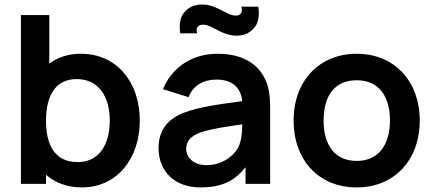

<svg xmlns="http://www.w3.org/2000/svg" viewBox="-20 -817 1926 853"><path d="M339.6 -578.1C283.3 -578.1 236.5 -562.5 199 -534.4V-750H72.9V0H184.4V-40.6C225 -5.2 278.1 15.6 343.8 15.6C500 15.6 601 -112.5 601 -281.2C601 -452.1 499 -578.1 339.6 -578.1ZM325 -96.9C224 -96.9 184.4 -171.9 184.4 -281.2C184.4 -390.6 225 -465.6 320.8 -465.6C421.9 -465.6 467.7 -383.3 467.7 -281.2C467.7 -178.1 422.9 -96.9 325 -96.9Z M1127.1 -787.5H1052.1C1058.3 -769.8 1054.2 -750 1031.2 -747.9C1005.2 -745.8 980.2 -764.6 952.1 -777.1C919.8 -793.8 884.4 -802.1 850 -793.8C826 -788.5 804.2 -772.9 790.6 -751C778.1 -729.2 776 -695.8 781.2 -668.8H856.2C850 -687.5 854.2 -705.2 878.1 -707.3C903.1 -709.4 928.1 -691.7 956.2 -678.1C988.5 -662.5 1024 -653.1 1058.3 -661.5C1082.3 -666.7 1104.2 -683.3 1117.7 -705.2C1130.2 -726 1132.3 -760.4 1127.1 -787.5ZM1180.2 0V-338.5C1180.2 -375 1177.1 -408.3 1168.8 -437.5C1139.6 -529.2 1062.5 -578.1 946.9 -578.1C822.9 -578.1 739.6 -508.3 704.2 -420.8L817.7 -385.4C838.5 -439.6 886.5 -463.5 942.7 -463.5C1002.1 -463.5 1050 -435.4 1056.2 -367.7C961.5 -354.2 866.7 -343.8 792.7 -314.6C727.1 -288.5 684.4 -239.6 684.4 -159.4C684.4 -54.2 757.3 15.6 869.8 15.6C966.7 15.6 1021.9 -13.5 1070.8 -74V0ZM1036.5 -158.3C1010.4 -114.6 957.3 -83.3 897.9 -83.3C838.5 -83.3 807.3 -117.7 807.3 -156.2C807.3 -197.9 839.6 -219.8 885.4 -233.3C935.4 -246.9 977.1 -253.1 1056.2 -264.6C1056.2 -236.5 1054.2 -190.6 1036.5 -158.3Z M1564.6 15.6C1732.3 15.6 1844.8 -106.3 1844.8 -281.2C1844.8 -455.2 1733.3 -578.1 1564.6 -578.1C1397.9 -578.1 1284.4 -457.3 1284.4 -281.2C1284.4 -107.3 1394.8 15.6 1564.6 15.6ZM1712.5 -281.2C1712.5 -176 1663.5 -102.1 1564.6 -102.1C1467.7 -102.1 1417.7 -171.9 1417.7 -281.2C1417.7 -387.5 1463.5 -460.4 1564.6 -460.4C1662.5 -460.4 1712.5 -390.6 1712.5 -281.2Z"/></svg>

Font: Manrope3 Bold
Style: Regular
Weight: 700
Designer: Mikhail Sharanda
Foundry: Mikhail Sharanda
Version: Version 3.000;PS 003.000;hotconv 1.0.88;makeotf.lib2.5.64775